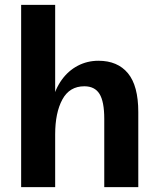

<svg xmlns="http://www.w3.org/2000/svg" viewBox="-20 -770 646 790"><path d="M67 -750H207V0H67ZM409 -281Q409 -352 389.5 -383.5Q370 -415 327 -415Q266 -415 236.5 -360.5Q207 -306 207 -217L195 -278L194 -351Q207 -404 234 -441.5Q261 -479 300 -499.5Q339 -520 385 -520Q464 -520 506.5 -468.5Q549 -417 549 -309V0H409Z"/></svg>

Font: Moderustic SemiBold
Style: Regular
Weight: 600
Designer: Tural Alisoy
Foundry: TAFT Foundry
Version: Version 2.120